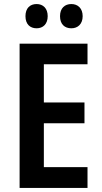

<svg xmlns="http://www.w3.org/2000/svg" viewBox="-20 -930 503 950"><path d="M106 -850C106 -810 129 -790 161 -790C193 -790 216 -811 216 -850C216 -889 193 -910 161 -910C129 -910 106 -890 106 -850ZM277 -850C277 -810 300 -790 333 -790C365 -790 389 -811 389 -850C389 -889 365 -910 333 -910C301 -910 277 -890 277 -850ZM413 0V-103H197V-320H398V-423H197V-612H413V-714H77V0Z"/></svg>

Font: Noto Sans Tamil Condensed SemiBold
Style: Regular
Weight: 600
Width: 3
Designer: Jelle Bosma - Monotype Design Team
Foundry: Monotype Imaging Inc.
Version: Version 2.004